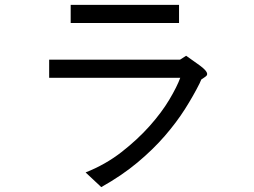

<svg xmlns="http://www.w3.org/2000/svg" viewBox="-20 -683 1040 785"><path d="M712 -663V-589H269V-663ZM181 -439H716L741 -455Q755 -445 770 -434.5Q785 -424 798 -414.5Q811 -405 819 -396Q827 -387 827 -380Q827 -376 823.5 -372.5Q820 -369 803 -358L796 -342Q771 -292 736.5 -237.5Q702 -183 654 -127.5Q606 -72 542 -18.5Q478 35 394 82L330 22Q411 -10 476.5 -61Q542 -112 591.5 -167.5Q641 -223 672.5 -276Q704 -329 717 -365H181Z"/></svg>

Font: D2Coding ligature
Style: Regular
Weight: 400
Monospace: yes
Designer: Yong-Rak Park; Jeong-Hwan Yoon; Sang-Min Lee;
Foundry: NHN Corporation
Version: Version 1.3.2; Build 20180524